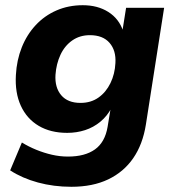

<svg xmlns="http://www.w3.org/2000/svg" viewBox="-20 -526 676 737"><path d="M254 191Q186 191 125.5 174.5Q65 158 19 128L64 21Q90 37 119.5 49Q149 61 179.5 68Q210 75 241 75Q306 75 344.5 47.5Q383 20 393 -39L405 -112H408Q392 -81 365.5 -59Q339 -37 306.5 -26.5Q274 -16 238 -16Q174 -16 128.5 -43Q83 -70 60 -120Q37 -170 41 -238Q44 -295 63.5 -344Q83 -393 117 -429.5Q151 -466 197 -486Q243 -506 298 -506Q355 -506 396 -480Q437 -454 453 -406L450 -408L464 -496H610L540 -48Q528 28 491.5 81Q455 134 395.5 162.5Q336 191 254 191ZM289 -131Q329 -131 358 -151.5Q387 -172 404 -207Q421 -242 423 -284Q426 -332 400.5 -361.5Q375 -391 325 -391Q286 -391 257 -370.5Q228 -350 212 -315.5Q196 -281 193 -239Q190 -190 215 -160.5Q240 -131 289 -131Z"/></svg>

Font: Nunito Sans 10pt ExtraBold
Style: Italic
Weight: 800
Italic angle: -9°
Designer: Vernon Adams
Foundry: Vernon Adams
Version: Version 3.101;gftools[0.9.27]